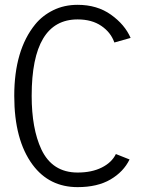

<svg xmlns="http://www.w3.org/2000/svg" viewBox="-20 -768 595 796"><path d="M517.1 -106.9Q492.2 -55.7 438 -23.9Q383.8 7.8 301.8 7.8Q184.1 7.8 115.2 -85Q39.1 -187.5 39.1 -370.6Q39.1 -560.1 126 -667Q155.8 -703.6 200.9 -725.8Q246.1 -748 301.8 -748Q382.8 -748 440.2 -707Q497.6 -666 521.5 -610.8L454.1 -591.8Q439.5 -633.8 400.1 -660.6Q360.8 -687.5 301.8 -687.5Q111.3 -687.5 111.3 -370.6Q111.3 -234.9 151.4 -148.9Q196.8 -52.7 301.8 -52.7Q360.4 -52.7 401.9 -73.5Q443.4 -94.2 460.4 -129.4Z"/></svg>

Font: News Cycle
Style: Regular
Weight: 500
Version: Version 0.5.2